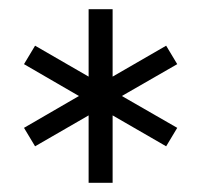

<svg xmlns="http://www.w3.org/2000/svg" viewBox="-20 -772 436 416"><path d="M32 -495 151 -564 32 -633 56 -673 172 -606V-752H224V-606L340 -673L364 -633L244 -564L364 -495L340 -455L224 -522V-376H172V-522L56 -455Z"/></svg>

Font: Lobster Two
Style: Regular
Weight: 400
Designer: Pablo Impallari
Foundry: Pablo Impallari. www.impallari.com
Version: Version 1.006